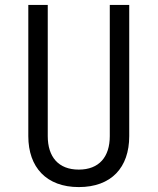

<svg xmlns="http://www.w3.org/2000/svg" viewBox="-20 -750 640 780"><path d="M300 10C432 10 505 -69 505 -197V-730H426V-197C426 -113 383 -61 300 -61C217 -61 174 -113 174 -197V-730H95V-197C95 -70 169 10 300 10Z"/></svg>

Font: Tekne LDO Light
Style: Regular
Weight: 300
Monospace: yes
Designer: Alessio Laiso, Mario Rullo, Paolo Rosset
Foundry: Alessio Laiso
Version: Version 1.000;hotconv 1.0.109;makeotfexe 2.5.65596